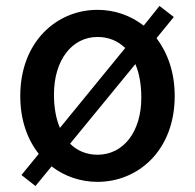

<svg xmlns="http://www.w3.org/2000/svg" viewBox="-20 -575 654 644"><path d="M161 -258C161 -373 221 -451 307 -451C344 -451 375 -438 400 -414L181 -146C168 -176 161 -214 161 -258ZM48 -253C48 -172 72 -107 110 -59L52 12L99 49L153 -17C197 17 251 35 307 35C443 35 566 -70 566 -253C566 -333 542 -398 505 -447L563 -518L515 -555L462 -489C417 -524 363 -542 307 -542C171 -542 48 -436 48 -253ZM215 -93 434 -360C447 -330 454 -292 454 -247C454 -133 394 -56 307 -56C271 -56 239 -69 215 -93Z"/></svg>

Font: コーポレート・ロゴ ver3 Medium
Style: Regular
Weight: 500
Designer: [KANA_main] LOGOTYPE.JP [Source Han Sans] Ryoko NISHIZUKA 西塚涼子 (kana, bopomofo & ideographs); Paul D. Hunt (Latin, Greek
Version: Version 12.001;FEAKit 1.0